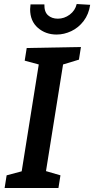

<svg xmlns="http://www.w3.org/2000/svg" viewBox="-20 -936 469 956"><path d="M383 -702 373 -639 294 -615 209 -84 281 -63 271 0H3L13 -63L88 -83L173 -615L103 -634L113 -697ZM130 -890Q130 -898 132 -914H201Q200 -877 219 -860Q238 -843 268 -843Q300 -843 327 -863Q354 -883 362 -916L429 -912Q422 -865 396.5 -831.5Q371 -798 335 -781Q299 -764 262 -764Q207 -764 168.5 -797.5Q130 -831 130 -890Z"/></svg>

Font: Bitter Pro SemiBold
Style: Italic
Weight: 600
Italic angle: -9°
Designer: Sol Matas, and Bitter project Authors
Foundry: Sol Matas
Version: Version 1.010